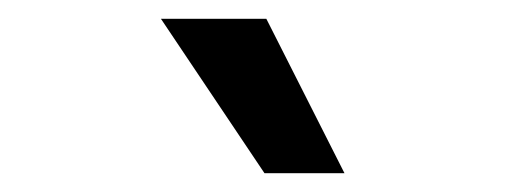

<svg xmlns="http://www.w3.org/2000/svg" viewBox="-20 -802 537 204"><path d="M263 -782 346 -618H261L151 -782Z"/></svg>

Font: Sinter Medium
Style: Regular
Weight: 500
Foundry: Adobe & rsms
Version: Version 1.000